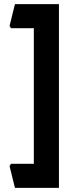

<svg xmlns="http://www.w3.org/2000/svg" viewBox="-20 -770 375 925"><path d="M264 135H52L26 30L33 19H143V-634H33L26 -645L52 -750H264Z"/></svg>

Font: Farro Medium
Style: Regular
Weight: 500
Designer: Aceler Chua
Foundry: Grayscale Limited
Version: Version 1.101